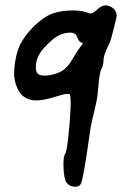

<svg xmlns="http://www.w3.org/2000/svg" viewBox="-20 -674 498 731"><path d="M330.1 -623.5C325.4 -622 318.7 -623.1 310.1 -626.7C292 -633.2 268.7 -635.6 240.2 -633.8C211.6 -632 187.9 -626.8 169.2 -618.1C151.1 -609.4 132.5 -596 113.4 -578C94.2 -559.9 78.2 -540.4 65.2 -519.5C52.2 -500 43 -473.1 37.6 -438.8C32.1 -404.5 32.7 -377.2 39.2 -357C44.2 -340.3 50.7 -327.1 58.7 -317.4C66.6 -307.7 76.7 -300.6 89 -296.3C101.3 -291.9 115.7 -290.7 132.4 -292.5C149 -294.3 168.8 -298.8 192 -306C223.8 -316.2 241.8 -319 246.2 -314.7C249 -306 249.8 -285.8 248.3 -254C246.9 -222.2 244 -187.6 239.7 -150C235.3 -112.4 231.7 -92.2 228.8 -89.3C223 -82.8 220.7 -65.3 221.7 -36.8C222.8 -8.2 226.6 11.1 233.1 21.2C240.3 30.6 250.2 35.8 262.9 36.9C275.6 38 284 33.9 288.4 24.5C294.9 10 305.7 -51.7 320.9 -160.8C323.8 -183.2 327.7 -204.5 332.8 -224.8C337.9 -245 342.4 -264.3 346.3 -282.7C350.3 -301.1 353 -321.9 354.5 -345C357.3 -380.4 361.3 -402.8 366.4 -412.2C371.4 -420.9 374 -431.4 374 -443.6C374 -455.9 379.4 -473.2 390.2 -495.6C396 -506.5 400.5 -517.7 403.7 -529.2C407 -540.8 410.4 -554.1 414 -569.3C417.7 -584.5 420.6 -596 422.7 -604C425.6 -615.5 424 -625.8 417.8 -634.9C411.7 -643.9 402.1 -649.9 389.1 -652.7C376.1 -655.6 363.2 -650.6 350.1 -637.6C341.4 -629.6 334.8 -624.9 330.1 -623.5ZM279.1 -521.6C281 -518.8 282.9 -516.4 285.1 -514.6C287.3 -512.8 289 -511.9 290.5 -511.9C297 -511.9 296.3 -507.5 288.4 -498.9C280.4 -488.8 269.5 -472.1 255.8 -449C245 -429.5 232.9 -415.2 219.5 -406.2C206.2 -397.2 188.3 -390.9 165.9 -387.2C144.9 -384.4 130.8 -386.5 123.6 -393.7C116.4 -401 114.6 -415.1 118.2 -436C121.8 -457.7 134.8 -479.7 157.2 -502.1C175.3 -520.2 190.6 -532.5 203.3 -539C215.9 -545.5 230.2 -549.1 246.1 -549.8C260.5 -550.5 269.9 -544.4 274.3 -531.4C275.7 -527.7 277.3 -524.5 279.1 -521.6Z"/></svg>

Font: Beth Ellen
Style: Regular
Weight: 400
Version: Version 1.015;Fontself Maker 2.1.2